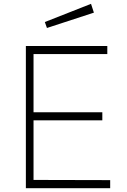

<svg xmlns="http://www.w3.org/2000/svg" viewBox="-20 -982 665 1002"><path d="M115 -742H540V-700H155V-396H514V-354H155V-43L555 -42V0H115ZM470 -916 225 -836 214 -867 455 -962Z"/></svg>

Font: Morrison Thin
Style: Regular
Weight: 100
Designer: Pablo Impallari, Rodrigo Fuenzalida (Modified by Dan O. Williams)
Version: Version 0.03;June 6, 2019;FontCreator 11.5.0.2425 64-bit; tt